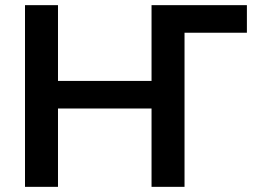

<svg xmlns="http://www.w3.org/2000/svg" viewBox="-20 -725 982 745"><path d="M77 0V-705H205V-411H568V-705H938V-598H696V0H568V-304H205V0Z"/></svg>

Font: Nunito Sans
Style: Bold
Weight: 700
Designer: Vernon Adams
Foundry: Vernon Adams
Version: Version 3.101; ttfautohint (v1.8.4.7-5d5b);gftools[0.9.27]